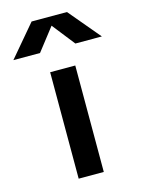

<svg xmlns="http://www.w3.org/2000/svg" viewBox="-214 -900 704 960"><g transform="rotate(-15 138.0 -420.0)"><path d="M230 -667 138 -784 47 -667H-91L47 -830H230L367 -667ZM71 -561H201V-10H71Z"/></g></svg>

Font: 카카오 큰글씨 ExtraBold
Style: Regular
Weight: 800
Designer: Park Young-rak; Lee Sang-min; Kim Jung-jin; Min Bon; Park Min-gyu;
Foundry: Kakao Corporation
Version: Version 2.003